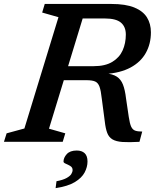

<svg xmlns="http://www.w3.org/2000/svg" viewBox="-42 -718 800 972"><path d="M432.5 -383Q490.5 -383 526.5 -404.8Q562.5 -426.5 578.8 -462.8Q595 -499 595 -543Q595 -582.5 570.2 -603.5Q545.5 -624.5 488.5 -624.5H313L339 -698H521Q594 -698 638 -680Q682 -662 702 -629.8Q722 -597.5 722 -554.5Q722 -496 696.2 -450Q670.5 -404 619 -376.2Q567.5 -348.5 491 -343.5V-347Q528.5 -343.5 549.2 -330Q570 -316.5 580.5 -289.8Q591 -263 596 -220L610 -125.5Q615 -92 622.2 -76.5Q629.5 -61 642.8 -56.5Q656 -52 678 -52L664 0Q611 3 578.2 0.8Q545.5 -1.5 527.2 -12.5Q509 -23.5 500.8 -45.2Q492.5 -67 488.5 -103L473.5 -217Q469 -259 461.8 -279Q454.5 -299 439.5 -305.5Q424.5 -312 395.5 -312H220L238 -383ZM206 -66.5 288.5 -43 275.5 0H-22L-8.5 -43L81.5 -67.5L254 -631L171.5 -654.5L184.5 -698H399ZM279.5 100Q279.5 80.5 296 62.2Q312.5 44 346.5 44Q372 44 386.5 57.5Q401 71 401 99.5Q401 127.5 386.5 155Q372 182.5 337 203.8Q302 225 239.5 234.5L244 199.5Q277.5 193 295 183.2Q312.5 173.5 319 163Q325.5 152.5 325.5 142.5Q325.5 129.5 314 122.5Q302.5 115.5 291 110.8Q279.5 106 279.5 100Z"/></svg>

Font: Newsreader 9pt Medium
Style: Italic
Weight: 500
Italic angle: -17°
Designer: Hugues Gentile
Foundry: Production Type
Version: Version 1.003